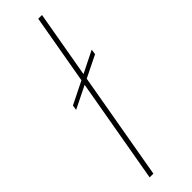

<svg xmlns="http://www.w3.org/2000/svg" viewBox="-250 -722 724 724"><g transform="rotate(-45 112.0 -360.0)"><path d="M22 -376 25 -396 224 -495 221 -474ZM38 0 164 -720H184L58 0Z"/></g></svg>

Font: DM Sans 16pt Thin
Style: Italic
Weight: 250
Italic angle: -10°
Version: Version 4.004;gftools[0.9.30]